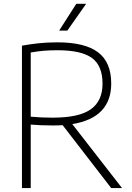

<svg xmlns="http://www.w3.org/2000/svg" viewBox="-20 -964 678 984"><path d="M92.5 0V-730Q131.5 -737 175 -742Q218.5 -747 274.5 -747Q415 -747 482.5 -696Q550 -645 550 -536Q550 -360.5 350.5 -328L605.5 0H550L301 -322.5Q277 -321 250.5 -321Q216 -321 190.2 -322.2Q164.5 -323.5 137.5 -325.5V0ZM250 -361Q385.5 -361 445.5 -404Q505.5 -447 505.5 -535Q505.5 -627 451.2 -666.8Q397 -706.5 274.5 -706.5Q231.5 -706.5 200.5 -703.5Q169.5 -700.5 137.5 -695V-366Q169.5 -363.5 192.8 -362.2Q216 -361 250 -361ZM283 -807 371 -944.5H421.5L325 -807Z"/></svg>

Font: Encode Sans XLt
Style: Regular
Weight: 200
Designer: Multiple Designers
Foundry: Impallari Type
Version: Version 3.002; ttfautohint (v1.8.3) -l 8 -r 50 -G 200 -x 14 